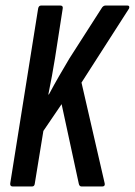

<svg xmlns="http://www.w3.org/2000/svg" viewBox="-20 -675 488 695"><path d="M26 0Q16 0 17 -11L118 -644Q120 -655 129 -655H198Q209 -655 207 -644L179 -464Q174 -433 168 -400Q162 -367 155 -333H157Q175 -367 193.5 -399Q212 -431 231 -463L347 -644Q353 -655 362 -655H441Q446 -655 447.5 -652Q449 -649 447 -644L275 -376L359 -11Q361 0 350 0H275Q267 0 265 -11L203 -298L137 -201L106 -11Q105 0 96 0Z"/></svg>

Font: Sofia Sans Extra Condensed SemiBold
Style: Italic
Weight: 600
Italic angle: -9°
Designer: Botio Nikoltchev, Ani Petrova
Foundry: lettersoup
Version: Version 4.101